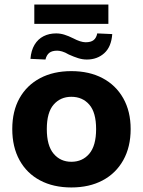

<svg xmlns="http://www.w3.org/2000/svg" viewBox="-20 -814 629 845"><path d="M294 11Q215 11 156.5 -20Q98 -51 66 -109Q34 -167 34 -246Q34 -325 66 -382Q98 -439 156.5 -470Q215 -501 294 -501Q373 -501 431.5 -470Q490 -439 522.5 -381.5Q555 -324 555 -246Q555 -167 522.5 -109Q490 -51 431.5 -20Q373 11 294 11ZM294 -102Q343 -102 373 -137.5Q403 -173 403 -246Q403 -319 373 -353.5Q343 -388 294 -388Q246 -388 216 -353.5Q186 -319 186 -246Q186 -173 216 -137.5Q246 -102 294 -102ZM131 -709V-794H457V-709ZM180 -552 114 -555Q117 -592 132 -617Q147 -642 171.5 -654.5Q196 -667 227 -667Q245 -667 263 -661.5Q281 -656 303 -645Q318 -637 332 -632.5Q346 -628 357 -628Q380 -628 392 -637.5Q404 -647 408 -667L474 -664Q470 -608 439 -580Q408 -552 362 -552Q343 -552 324 -558Q305 -564 283 -574Q266 -584 253.5 -587.5Q241 -591 232 -591Q209 -591 197 -581.5Q185 -572 180 -552Z"/></svg>

Font: Nunito Sans 12pt ExtraLight 12pt ExtraBold
Style: Regular
Weight: 800
Version: Version 3.101;gftools[0.9.27]